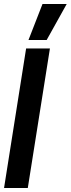

<svg xmlns="http://www.w3.org/2000/svg" viewBox="-36 -943 354 963"><path d="M-15.7 0 95 -700H214.4L103.4 0ZM106.8 -742.3 177.1 -922.8H298.5L198 -742.3Z"/></svg>

Font: Georama ExtraCondensed Thin
Style: Italic
Weight: 100
Width: 2
Italic angle: -9°
Designer: Jean-Baptiste Levee
Foundry: Production Type
Version: Version 1.001